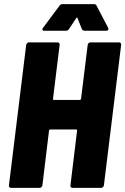

<svg xmlns="http://www.w3.org/2000/svg" viewBox="-20 -904 603 924"><path d="M415 -700H553Q558 -700 561 -696.5Q564 -693 563 -688L480 -12Q479 -7 475.5 -3.5Q472 0 467 0H329Q324 0 321 -3.5Q318 -7 319 -12L351 -276Q351 -281 347 -281H222Q218 -281 216 -276L184 -12Q183 -7 179.5 -3.5Q176 0 171 0H33Q28 0 25 -3.5Q22 -7 23 -12L106 -688Q107 -693 110.5 -696.5Q114 -700 119 -700H257Q262 -700 265 -696.5Q268 -693 267 -688L235 -428Q235 -423 239 -423H364Q368 -423 370 -428L402 -688Q403 -693 406.5 -696.5Q410 -700 415 -700ZM184 -762Q184 -766 187 -770L266 -876Q271 -884 280 -884H433Q442 -884 445 -876L500 -771Q502 -767 502 -765Q502 -761 499 -758.5Q496 -756 492 -756H388Q379 -756 374 -764L353 -817Q350 -822 347 -817L312 -764Q307 -756 297 -756H193Q184 -756 184 -762Z"/></svg>

Font: Barlow Semi Condensed ExtraBold
Style: Italic
Weight: 800
Width: 4
Italic angle: -7°
Designer: Jeremy Tribby
Foundry: Tribby Type
Version: Version 1.408